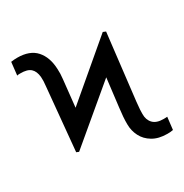

<svg xmlns="http://www.w3.org/2000/svg" viewBox="-172 -872 975 1017"><g transform="rotate(-30 315.5 -363.5)"><path d="M108.4 -141.6 93.8 -147.5 124 -281.2 534.2 -628.9 550.8 -622.1 527.3 -493.2ZM93.8 -147.5 129.9 -531.2Q131.8 -546.9 132.3 -560.5Q132.8 -574.2 131.8 -585.9Q128.4 -622.1 108.9 -639.9Q89.4 -657.7 45.9 -657.2Q39.6 -657.7 34.9 -657Q30.3 -656.2 26.4 -655.3L35.2 -734.4Q44.4 -735.8 54.2 -736.6Q64 -737.3 73.2 -737.3Q149.4 -737.3 187.5 -694.8Q225.6 -652.3 228.5 -579.1Q229.5 -564.9 229 -549.6Q228.5 -534.2 226.6 -518.6L199.2 -261.7ZM561.5 9.8Q508.3 9.8 472.7 -11.5Q437 -32.7 419.7 -66.9Q402.3 -101.1 402.3 -139.6Q401.9 -160.6 403.8 -186.3Q405.8 -211.9 409.2 -238.3L437.5 -472.7L550.8 -622.1L503.9 -219.7Q501 -193.4 499.8 -174.3Q498.5 -155.3 499 -147.5Q498.5 -111.8 519 -90.1Q539.6 -68.4 582 -68.4Q588.9 -68.4 595 -68.6Q601.1 -68.8 605.5 -69.3L596.7 6.8Q587.4 8.8 578.6 9.3Q569.8 9.8 561.5 9.8Z"/></g></svg>

Font: GitLab Sans
Style: Regular
Weight: 400
Designer: Rasmus Andersson
Foundry: Modifications by GitLab B.V., manufactured by rsms
Version: Version 4.000;git-c8fb6b7